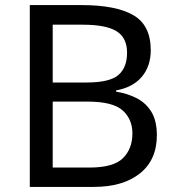

<svg xmlns="http://www.w3.org/2000/svg" viewBox="-20 -734 690 754"><path d="M301 -714Q435 -714 503.5 -674.5Q572 -635 572 -537Q572 -474 537 -432.5Q502 -391 436 -379V-374Q481 -367 517.5 -348Q554 -329 575 -294Q596 -259 596 -203Q596 -106 529.5 -53Q463 0 348 0H97V-714ZM319 -410Q411 -410 445 -439.5Q479 -469 479 -527Q479 -586 437.5 -611.5Q396 -637 305 -637H187V-410ZM187 -335V-76H331Q426 -76 463 -113Q500 -150 500 -210Q500 -266 461.5 -300.5Q423 -335 324 -335Z"/></svg>

Font: Noto Sans Shavian
Style: Regular
Weight: 400
Designer: Monotype Design Team
Foundry: Monotype Imaging Inc.
Version: Version 2.001; ttfautohint (v1.8.4.7-5d5b)